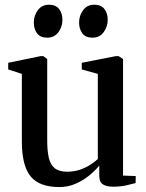

<svg xmlns="http://www.w3.org/2000/svg" viewBox="-20 -764 606 795"><path d="M447.5 9Q420.5 9 405.8 -0.8Q391 -10.5 391 -36V-78.5Q374.5 -58 349.5 -37.5Q324.5 -17 293.2 -3.2Q262 10.5 226 10.5Q142.5 10.5 106.5 -34Q70.5 -78.5 70.5 -178V-458L14 -476.5V-504L147.5 -531.5H159.5L175.5 -519.5V-182Q175.5 -139 182.2 -110.2Q189 -81.5 207 -67.2Q225 -53 258 -53Q286.5 -53 310.2 -61Q334 -69 352.8 -81Q371.5 -93 385 -105.5V-458L318.5 -476.5V-504L459 -531.5H471.5L489.5 -519.5V-37L542 -35L541.5 -6Q525 -1.5 501.5 3.8Q478 9 447.5 9ZM175 -608Q147 -608 133.5 -626Q120 -644 120 -670.5Q120 -699.5 136.8 -722Q153.5 -744.5 182.5 -744.5H183.5Q211 -744.5 224.8 -726.5Q238.5 -708.5 238.5 -682Q238.5 -653.5 221.8 -630.8Q205 -608 175.5 -608ZM362 -608Q334.5 -608 321 -626Q307.5 -644 307.5 -670.5Q307.5 -699.5 324.2 -722Q341 -744.5 370 -744.5H371Q399 -744.5 412.5 -726.5Q426 -708.5 426 -682Q426 -653.5 409.2 -630.8Q392.5 -608 363 -608Z"/></svg>

Font: Merriweather 96pt Medium
Style: Regular
Weight: 500
Version: Version 2.100